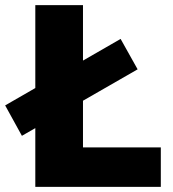

<svg xmlns="http://www.w3.org/2000/svg" viewBox="-72 -725 670 745"><path d="M65 0V-705H250V-153H552V0ZM13 -198 -52 -316 396 -574 462 -456Z"/></svg>

Font: Mulish ExtraLight Black
Style: Regular
Weight: 900
Version: Version 3.603